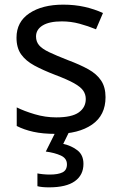

<svg xmlns="http://www.w3.org/2000/svg" viewBox="-20 -566 519 826"><path d="M434 -148Q434 -70 376 -30Q318 10 220 10Q164 10 123.5 1Q83 -8 52 -24V-104Q84 -88 129.5 -74.5Q175 -61 222 -61Q289 -61 319 -82.5Q349 -104 349 -140Q349 -160 338 -176Q327 -192 298.5 -208Q270 -224 217 -244Q165 -264 128 -284Q91 -304 71 -332Q51 -360 51 -404Q51 -472 106.5 -509Q162 -546 252 -546Q301 -546 343.5 -536.5Q386 -527 423 -510L393 -440Q359 -454 322 -464Q285 -474 246 -474Q192 -474 163.5 -456.5Q135 -439 135 -409Q135 -387 148 -371.5Q161 -356 191.5 -341.5Q222 -327 273 -307Q324 -288 360 -268Q396 -248 415 -219.5Q434 -191 434 -148ZM339 139Q339 187 302 213.5Q265 240 191 240Q159 240 141 235V180Q150 182 165 183.5Q180 185 194 185Q230 185 249 175.5Q268 166 268 141Q268 115 241.5 103Q215 91 177 86L220 0H278L252 53Q288 61 313.5 81Q339 101 339 139Z"/></svg>

Font: Noto Sans Modi
Style: Regular
Weight: 400
Designer: Monotype Design Team
Foundry: Monotype Imaging Inc.
Version: Version 2.003; ttfautohint (v1.8.4.7-5d5b)